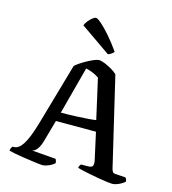

<svg xmlns="http://www.w3.org/2000/svg" viewBox="-136 -1079 1067 1190"><g transform="rotate(15 397.5 -484.0)"><path d="M246 0Q241 0 222 -2Q203 -4 176 -8Q149 -12 120.5 -16Q92 -20 67 -25Q42 -30 27 -34Q27 -43 31 -51Q35 -59 39 -63H48Q61 -63 74.5 -71.5Q88 -80 102 -100.5Q116 -121 130.5 -156.5Q145 -192 161 -247L275 -644Q284 -653 302.5 -665.5Q321 -678 343.5 -690.5Q366 -703 386.5 -711.5Q407 -720 418 -720Q432 -720 454.5 -711Q477 -702 500.5 -688.5Q524 -675 538 -661L673 -89Q676 -79 680.5 -72Q685 -65 700 -64L763 -60Q766 -56 769 -53Q772 -50 773 -34Q765 -27 751.5 -19Q738 -11 722.5 -5.5Q707 0 694 0Q685 0 662 -3Q639 -6 609.5 -11Q580 -16 551 -21.5Q522 -27 499 -32.5Q476 -38 466 -41Q466 -51 471 -58Q476 -65 477 -66H511Q527 -66 538 -68Q549 -70 553 -82Q557 -94 550 -123L514 -286H257L217 -144Q211 -123 202.5 -107.5Q194 -92 184.5 -83Q175 -74 163 -71L316 -59Q317 -56 320 -49.5Q323 -43 323 -33Q315 -25 301 -17Q287 -9 272 -4.5Q257 0 246 0ZM273 -344Q325 -344 369.5 -346Q414 -348 447 -350.5Q480 -353 497 -356L439 -613Q417 -628 395.5 -636.5Q374 -645 354 -649ZM461 -769 268 -903Q273 -917 285 -932Q297 -947 310.5 -957.5Q324 -968 332 -968Q342 -968 367 -946.5Q392 -925 426.5 -886Q461 -847 498 -794Q493 -787 481.5 -779Q470 -771 461 -769Z"/></g></svg>

Font: Texturina 12pt Medium
Style: Regular
Weight: 500
Designer: Guillermo Torres Carreño
Foundry: Omnibus-Type
Version: Version 1.002